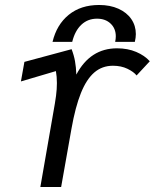

<svg xmlns="http://www.w3.org/2000/svg" viewBox="-20 -751 640 771"><path d="M193 -293Q201.5 -339.5 205 -366.2Q208.5 -393 208.5 -417.5Q208.5 -443.5 204.5 -465.5L64 -424L78 -502.5L267.5 -553.5Q277 -529 281.2 -505.2Q285.5 -481.5 286.5 -451.5Q342.5 -557 450 -557Q493 -557 527 -542.5Q561 -528 581.5 -505L528.5 -448Q517 -462.5 491.8 -474.8Q466.5 -487 433.5 -487Q390 -487 358.5 -459.8Q327 -432.5 304.8 -377Q282.5 -321.5 267 -234L225.5 0H142ZM378 -731Q422 -731 455.5 -716Q489 -701 507.2 -674.5Q525.5 -648 525.5 -614Q525.5 -600.5 521.5 -583H442.5Q445 -595.5 445 -605Q445 -636.5 424.2 -656.2Q403.5 -676 369.5 -676Q332.5 -676 306.8 -651.8Q281 -627.5 270 -583H191Q207.5 -652 256 -691.5Q304.5 -731 378 -731Z"/></svg>

Font: JuliaMono
Style: Italic
Weight: 400
Italic angle: -9°
Monospace: yes
Designer: cormullion
Foundry: corm
Version: Version 0.057; ttfautohint (v1.8.4)